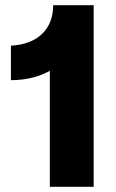

<svg xmlns="http://www.w3.org/2000/svg" viewBox="-20 -720 446 740"><path d="M185 -700C185 -605 122 -549 22 -544V-411C82 -411 133 -425 172 -447V0H341V-700Z"/></svg>

Font: Fixel Text ExtraBold
Style: Regular
Weight: 800
Width: 4
Designer: AlfaBravo + MacPaw
Foundry: Kyrylo Tkachov, Marchela Mozhyna, Serhii Makarenko, Maria Weinstein, Zakhar Kryvoshyya
Version: Version 1.211